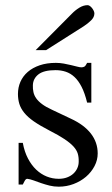

<svg xmlns="http://www.w3.org/2000/svg" viewBox="-20 -701 430 736"><path d="M354.5 -112.8Q354.5 -87.4 342.3 -64.2Q330.1 -41 309.6 -23.4Q289.1 -5.9 262 4.4Q234.9 14.6 205.1 14.6Q187 14.6 170.2 10.5Q153.3 6.3 137.9 1Q122.6 -4.4 109.1 -9.3Q95.7 -14.2 84.5 -15.6Q79.1 -15.6 74.7 -7.8Q70.3 0 67.4 6.3H51.3V-153.3H67.4Q73.7 -119.1 87.2 -93.5Q100.6 -67.9 118.9 -50.5Q137.2 -33.2 159.2 -24.4Q181.2 -15.6 205.1 -15.6Q223.1 -15.6 237.3 -21Q251.5 -26.4 261.2 -35.4Q271 -44.4 276.4 -56.4Q281.7 -68.4 281.7 -81.5Q282.2 -98.1 278.1 -112.1Q273.9 -126 261.7 -139.4Q249.5 -152.8 227.3 -167.7Q205.1 -182.6 168.5 -201.2Q132.8 -219.7 109.6 -235.8Q86.4 -252 73 -268.6Q59.6 -285.2 54.2 -302.7Q48.8 -320.3 48.8 -340.8Q48.8 -365.7 58.3 -387.5Q67.9 -409.2 86.4 -425.3Q105 -441.4 132.1 -450.7Q159.2 -460 194.3 -460Q209.5 -460 224.4 -457.3Q239.3 -454.6 252.4 -451.4Q265.6 -448.2 275.9 -445.6Q286.1 -442.9 292 -442.9Q298.8 -442.9 303.5 -445.6Q308.1 -448.2 314 -460H330.1V-307.6H314Q305.2 -343.8 293 -367.7Q280.8 -391.6 265.6 -405.8Q250.5 -419.9 232.2 -426Q213.9 -432.1 192.9 -432.1Q147.9 -432.1 127.2 -415.8Q106.4 -399.4 106 -373.5Q105.5 -360.4 108.2 -347.9Q110.8 -335.4 118.9 -324Q127 -312.5 141.4 -301.8Q155.8 -291 179.2 -280.3L251.5 -246.1Q302.2 -222.7 328.4 -189Q354.5 -155.3 354.5 -112.8ZM341.8 -649.4Q341.8 -635.3 329.3 -623Q316.9 -610.8 301.3 -600.6L156.7 -508.8H116.7L255.4 -648.4Q268.1 -661.6 283.9 -671.4Q299.8 -681.2 315.9 -681.2Q319.8 -681.2 324.2 -678.2Q328.6 -675.3 332.5 -670.4Q336.4 -665.5 339.1 -659.9Q341.8 -654.3 341.8 -649.4Z"/></svg>

Font: Doulos SIL
Style: Regular
Weight: 400
Designer: Walt Agee, Victor Gaultney, Peter Martin, Debbi Hosken
Foundry: SIL International
Version: Version 4.110; 2011; Maintenance release